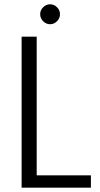

<svg xmlns="http://www.w3.org/2000/svg" viewBox="-20 -869 461 889"><path d="M149.9 -699.2V-57.1H400.9V0H80.1V-699.2ZM179.7 -770.8Q166 -784.7 166 -803.2Q166 -821.8 179.7 -835.4Q193.4 -849.1 211.9 -849.1Q230.5 -849.1 244.1 -835.4Q257.8 -821.8 257.8 -803.2Q257.8 -784.7 244.1 -770.8Q230.5 -756.8 211.9 -756.8Q193.4 -756.8 179.7 -770.8Z"/></svg>

Font: PoppinsZ Light
Style: Regular
Weight: 300
Designer: Ninad Kale (Devanagari), Jonny Pinhorn (Latin)
Foundry: Indian Type Foundry
Version: Version 3.002;FEAKit 1.0